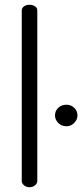

<svg xmlns="http://www.w3.org/2000/svg" viewBox="-20 -783 353 803"><path d="M103 0Q90 0 80.5 -8Q71 -16 71 -26V-739Q71 -750 80.5 -756.5Q90 -763 103 -763Q117 -763 126.5 -756.5Q136 -750 136 -739V-26Q136 -16 126.5 -8Q117 0 103 0ZM258 -255Q237 -255 223.5 -269Q210 -283 210 -300Q210 -319 223.5 -332Q237 -345 258 -345Q277 -345 290.5 -332Q304 -319 304 -300Q304 -283 290.5 -269Q277 -255 258 -255Z"/></svg>

Font: Dosis
Style: Regular
Weight: 400
Designer: EdgarTolentino, PabloImpallari, IginoMarini
Foundry: EdgarTolentino, PabloImpallari, IginoMarini
Version: Version 3.001; ttfautohint (v1.8.2)